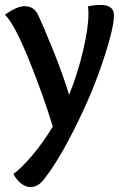

<svg xmlns="http://www.w3.org/2000/svg" viewBox="-20 -505 506 775"><path d="M103 250Q83 250 64.5 235Q46 220 34 197Q62 178 107 126Q152 74 193 6Q156 -117 97.5 -262Q39 -407 0 -446Q49 -480 79 -480Q117 -480 133 -446Q155 -400 194 -303.5Q233 -207 259 -122Q293 -206 315 -299Q337 -392 337 -449Q337 -467 335 -479Q358 -485 386 -485Q440 -485 440 -443Q440 -397 404 -284Q368 -171 319 -65Q229 130 154 223Q132 250 103 250Z"/></svg>

Font: Overlock
Style: Bold
Weight: 700
Designer: Dario Muhafara
Foundry: Dario Manuel Muhafara
Version: Version 1.002